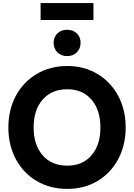

<svg xmlns="http://www.w3.org/2000/svg" viewBox="-20 -1205 865 1239"><path d="M34 -382Q34 -497 82.5 -587Q131 -677 217.5 -728Q304 -779 414 -779Q523 -779 608.5 -728Q694 -677 742.5 -587Q791 -497 791 -382Q791 -268 742.5 -177.5Q694 -87 608.5 -36.5Q523 14 414 14Q304 14 217.5 -36.5Q131 -87 82.5 -177.5Q34 -268 34 -382ZM414 -136Q513 -136 570.5 -202.5Q628 -269 628 -382Q628 -495 570.5 -562Q513 -629 414 -629Q314 -629 255.5 -562.5Q197 -496 197 -382Q197 -269 255.5 -202.5Q314 -136 414 -136ZM326 -929Q326 -966 350.5 -989.5Q375 -1013 413 -1013Q451 -1013 475.5 -989.5Q500 -966 500 -929Q500 -891 475.5 -867Q451 -843 413 -843Q375 -843 350.5 -867Q326 -891 326 -929ZM583 -1185V-1076H242V-1185Z"/></svg>

Font: Application
Style: Bold
Weight: 700
Designer: Wei Huang
Foundry: Wei Huang
Version: Version 0.012